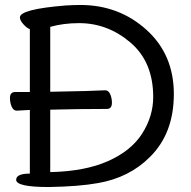

<svg xmlns="http://www.w3.org/2000/svg" viewBox="-20 -738 768 772"><path d="M176 14Q45 14 45 -15Q45 -40 100 -40V-296L47 -293Q34 -293 27 -309Q20 -325 20 -344Q20 -368 41 -368H100V-621Q89 -624 74.5 -640Q60 -656 60 -668Q60 -701 244 -716Q277 -718 303 -718Q458 -718 568.5 -618.5Q679 -519 679 -360Q679 -201 582 -106Q500 -24 375 -2Q298 12 176 14ZM182 -46Q322 -49 415 -90.5Q508 -132 552 -201.5Q596 -271 596 -348Q596 -489 504.5 -567Q413 -645 298 -645Q235 -645 182 -630V-369Q355 -372 403 -375Q416 -375 423 -359.5Q430 -344 430 -325Q430 -300 410 -300Q293 -300 182 -297Z"/></svg>

Font: LXGW WenKai TC
Style: Bold
Weight: 700
Designer: LXGW / Fontworks Inc.
Foundry: LXGW / Fontworks Inc.
Version: Version 1.330;April 28, 2024